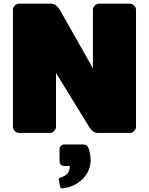

<svg xmlns="http://www.w3.org/2000/svg" viewBox="-20 -720 807 1040"><path d="M327.5 62.5H429.2Q451.7 62.5 458.3 79.2Q470.8 111.7 470.8 145.8Q470.8 206.7 427.1 250Q383.3 293.3 318.3 300H316.7Q308.3 300 305.8 290L298.3 255.8Q298.3 255 298.3 253.3L297.5 252.5Q297.5 244.2 307.5 241.7Q358.3 228.3 358.3 179.2H327.5Q317.5 179.2 310 171.7Q302.5 164.2 302.5 154.2V87.5Q302.5 77.5 310 70Q317.5 62.5 327.5 62.5ZM50 -33.3V-666.7Q50 -680 60 -690Q70 -700 83.3 -700H258.3Q283.3 -700 304.2 -666.7L483.3 -350V-666.7Q483.3 -680 493.3 -690Q503.3 -700 516.7 -700H683.3Q696.7 -700 706.7 -690Q716.7 -680 716.7 -666.7V-33.3Q716.7 -20 706.7 -10Q696.7 0 683.3 0H508.3Q483.3 0 462.5 -33.3L283.3 -325V-33.3Q283.3 -20 273.3 -10Q263.3 0 250 0H83.3Q70 0 60 -10Q50 -20 50 -33.3Z"/></svg>

Font: BoonTook Mon
Style: Regular
Weight: 400
Designer: Sungsit Sawaiwan
Foundry: FontUni
Version: Version 3.0